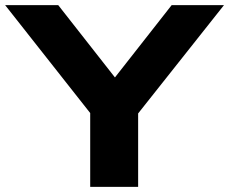

<svg xmlns="http://www.w3.org/2000/svg" viewBox="-39 -725 889 745"><path d="M311 0V-362L342 -247L-19 -705H187L409 -422H405L627 -705H830L467 -247L497 -362V0Z"/></svg>

Font: Nunito Sans 7pt Expanded ExtraBold
Style: Regular
Weight: 800
Width: 7
Designer: Vernon Adams
Foundry: Vernon Adams
Version: Version 3.101;gftools[0.9.27]